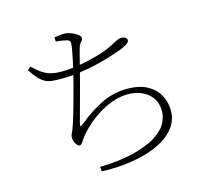

<svg xmlns="http://www.w3.org/2000/svg" viewBox="-113 -915 1226 1094"><g transform="rotate(-15 500.0 -368.0)"><path d="M119 -643Q150 -613 174.5 -597.5Q199 -582 224.5 -576Q250 -570 283 -570Q332 -570 388.5 -579.5Q445 -589 497.5 -604Q550 -619 584 -636Q611 -650 629 -659Q647 -668 661 -668Q668 -668 674 -666.5Q680 -665 684.5 -662Q689 -659 691.5 -654.5Q694 -650 694 -644Q694 -634 675 -622.5Q656 -611 632 -602Q612 -595 575 -583Q538 -571 489.5 -559Q441 -547 385 -539Q329 -531 272 -531Q241 -531 219 -533Q197 -535 178.5 -544Q160 -553 141.5 -572.5Q123 -592 99 -628ZM295 -744 294 -769Q309 -771 324 -773Q339 -775 353 -775Q371 -775 392.5 -767Q414 -759 429 -747.5Q444 -736 444 -725Q444 -717 439 -711Q434 -705 428 -697.5Q422 -690 418 -676Q412 -654 404.5 -625.5Q397 -597 386 -553Q379 -525 369 -486.5Q359 -448 347.5 -406.5Q336 -365 326 -328Q316 -291 309 -265Q304 -246 306 -242Q308 -238 327 -254Q395 -310 466 -344.5Q537 -379 617 -379Q689 -379 735.5 -353.5Q782 -328 804.5 -286Q827 -244 827 -195Q827 -143 799.5 -103Q772 -63 724.5 -34.5Q677 -6 616 11Q555 28 488.5 34.5Q422 41 357 38L354 11Q413 10 459.5 4Q506 -2 540 -9Q635 -32 686.5 -64.5Q738 -97 757.5 -133.5Q777 -170 777 -205Q777 -253 754 -284.5Q731 -316 694.5 -332Q658 -348 616 -348Q574 -348 533 -335Q492 -322 453.5 -300Q415 -278 381 -249.5Q347 -221 319 -189Q313 -182 305 -169.5Q297 -157 289.5 -147Q282 -137 274 -137Q267 -137 259.5 -145.5Q252 -154 247 -166.5Q242 -179 242 -192Q242 -205 247.5 -214Q253 -223 263 -252Q272 -276 283.5 -316Q295 -356 307.5 -401Q320 -446 330.5 -486.5Q341 -527 347 -552Q354 -581 360.5 -612.5Q367 -644 372 -670.5Q377 -697 377 -709Q378 -722 373 -727Q368 -732 356 -735Q344 -738 329 -740.5Q314 -743 295 -744Z"/></g></svg>

Font: Source Han Serif JP VF
Style: Regular
Weight: 250
Designer: Ryoko NISHIZUKA 西塚涼子 (kana & ideographs); Frank Grießhammer (Latin, Greek & Cyrillic); Wenlong ZHANG 张文龙 (bopomofo); San
Foundry: Adobe
Version: Version 2.001;hotconv 1.1.0;makeotfexe 2.6.0